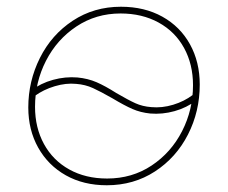

<svg xmlns="http://www.w3.org/2000/svg" viewBox="-20 -545 677 570"><path d="M314 -253Q279 -273 256 -283.5Q233 -294 206 -296Q176 -299 142.5 -289Q109 -279 83 -260L72 -276Q101 -298 137.5 -308Q174 -318 210 -315Q241 -312 266.5 -301Q292 -290 325 -269Q361 -248 382 -238.5Q403 -229 429 -227Q461 -224 494 -234Q527 -244 552 -263L563 -247Q534 -225 498 -215Q462 -205 426 -208Q397 -211 373 -221.5Q349 -232 314 -253ZM64 -226Q64 -304 98.5 -373Q133 -442 196 -483.5Q259 -525 339 -525Q409 -525 462 -495.5Q515 -466 544 -413.5Q573 -361 573 -294Q573 -214 538 -145.5Q503 -77 440 -36Q377 5 297 5Q228 5 175.5 -24.5Q123 -54 93.5 -106.5Q64 -159 64 -226ZM553 -292Q553 -354 526.5 -402.5Q500 -451 451 -478Q402 -505 338 -505Q265 -505 207 -466.5Q149 -428 116.5 -364.5Q84 -301 84 -228Q84 -166 110.5 -117.5Q137 -69 185.5 -42Q234 -15 298 -15Q372 -15 430 -53.5Q488 -92 520.5 -155.5Q553 -219 553 -292Z"/></svg>

Font: Fixel Italic Variable 20240409 Display Thin
Style: Italic
Weight: 100
Italic angle: -10°
Designer: AlfaBravo + MacPaw
Foundry: Kyrylo Tkachov, Marchela Mozhyna, Serhii Makarenko, Maria Weinstein, Zakhar Kryvoshyya
Version: Version 1.211;Glyphs 3.2 (3225)